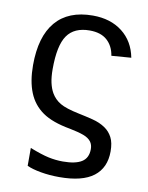

<svg xmlns="http://www.w3.org/2000/svg" viewBox="-84 -599 668 868"><g transform="rotate(10 250.0 -165.0)"><path d="M367.2 58.1Q367.2 38.6 357.4 24.9Q345.7 9.3 321.8 0.5Q297.9 -8.3 258.3 -16.1Q175.3 -30.8 130.9 -62Q85.9 -93.3 64.9 -145Q43.9 -196.8 43.9 -270.5Q43.9 -401.9 101.8 -470Q159.7 -538.1 272 -538.1Q353.5 -538.1 407.5 -496.1Q461.4 -454.1 475.6 -380.4L385.3 -373.5Q378.4 -417.5 349.6 -443.4Q320.8 -469.2 269.5 -469.2Q198.7 -469.2 166.5 -423.1Q134.3 -377 134.3 -268.6Q134.3 -231.9 140.1 -205.8Q146 -179.7 156.7 -161.1Q171.9 -134.8 198.5 -118.9Q225.1 -103 287.1 -90.3Q315.9 -84.5 350.3 -75.9Q384.8 -67.4 410.2 -49.8Q431.6 -35.2 444.3 -11Q457 13.2 457 53.2Q457 128.4 405.5 168Q354 207.5 248.5 207.5Q203.1 207.5 163.3 200.4Q123.5 193.4 99.1 182.1V100.1Q152.8 121.1 185.8 128.2Q218.8 135.3 252 135.3Q309.6 135.3 338.4 117.2Q367.2 99.1 367.2 58.1Z"/></g></svg>

Font: Arimo
Style: Regular
Weight: 400
Designer: Steve Matteson
Foundry: Monotype Imaging Inc.
Version: Version 1.33